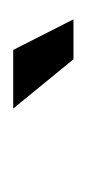

<svg xmlns="http://www.w3.org/2000/svg" viewBox="62 -800 134 298"><g transform="rotate(-90 129.0 -651.0)"><path d="M186 -604 109.5 -697.5H200.5L248 -604Z"/></g></svg>

Font: Anybody SemiBold
Style: Italic
Weight: 600
Italic angle: -10°
Designer: Tyler Finck
Foundry: Etcetera Type Company
Version: Version 1.010; ttfautohint (v1.8.3) -l 8 -r 50 -G 200 -x 14 